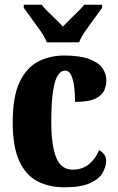

<svg xmlns="http://www.w3.org/2000/svg" viewBox="-20 -786 501 816"><path d="M254 10Q188 10 138.5 -16Q89 -42 61.5 -102.5Q34 -163 34 -266Q34 -375 63 -436.5Q92 -498 141.5 -524Q191 -550 252 -550Q320 -550 359.5 -535Q399 -520 415.5 -496Q432 -472 432 -444Q432 -423 423 -402Q414 -381 385.5 -367Q357 -353 299 -353Q299 -389 295 -419Q291 -449 282 -467.5Q273 -486 257 -486Q239 -486 226 -466.5Q213 -447 205.5 -399.5Q198 -352 198 -267Q198 -167 219 -116Q240 -65 289 -65Q330 -65 358.5 -88.5Q387 -112 401 -148Q414 -141 422.5 -130Q431 -119 431 -103Q431 -78 416.5 -52Q402 -26 363.5 -8Q325 10 254 10ZM179 -606Q170 -629 151.5 -655.5Q133 -682 113.5 -708Q94 -734 81 -753V-766H157Q166 -754 182.5 -737.5Q199 -721 217 -704Q235 -687 247 -673Q260 -687 277.5 -704Q295 -721 312 -737.5Q329 -754 338 -766H414V-753Q401 -734 381.5 -708Q362 -682 343.5 -655.5Q325 -629 316 -606Z"/></svg>

Font: Noto Serif Sinhala ExtraCondensed Black
Style: Regular
Weight: 900
Width: 2
Designer: Jelle Bosma - Monotype Design Team
Foundry: Monotype Imaging Inc.
Version: Version 2.007; ttfautohint (v1.8.4.7-5d5b)